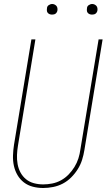

<svg xmlns="http://www.w3.org/2000/svg" viewBox="-20 -932 540 960"><path d="M196 8Q169 8 144 1.5Q119 -5 99.5 -20Q80 -35 67.5 -56.5Q55 -78 49.5 -103Q44 -128 45 -155Q46 -182 50 -208L137 -735H157L70 -205Q66 -181 65 -157.5Q64 -134 68 -111.5Q72 -89 82.5 -69.5Q93 -50 110 -36Q127 -22 149.5 -16Q172 -10 196 -10Q218 -10 241 -14.5Q264 -19 285 -30.5Q306 -42 323 -59.5Q340 -77 352.5 -97.5Q365 -118 372 -140Q379 -162 382 -185L473 -735H493L402 -182Q398 -157 390.5 -133Q383 -109 369 -86.5Q355 -64 336 -45Q317 -26 294 -14Q271 -2 245.5 3Q220 8 196 8ZM440 -859Q434 -859 428.5 -861Q423 -863 419 -867.5Q415 -872 414.5 -878.5Q414 -885 415 -891Q415 -896 417.5 -900Q420 -904 424 -906.5Q428 -909 432 -910.5Q436 -912 441 -912Q447 -912 452.5 -909.5Q458 -907 462 -902.5Q466 -898 467 -891.5Q468 -885 467 -879Q466 -874 463.5 -870Q461 -866 457.5 -863.5Q454 -861 449.5 -860Q445 -859 440 -859ZM240 -859Q234 -859 228.5 -861Q223 -863 219 -867.5Q215 -872 214.5 -878.5Q214 -885 215 -891Q215 -896 217.5 -900Q220 -904 224 -906.5Q228 -909 232 -910.5Q236 -912 241 -912Q247 -912 252.5 -909.5Q258 -907 262 -902.5Q266 -898 267 -891.5Q268 -885 267 -879Q266 -874 263.5 -870Q261 -866 257.5 -863.5Q254 -861 249.5 -860Q245 -859 240 -859Z"/></svg>

Font: Iosevka Thin Oblique
Style: Regular
Weight: 100
Italic angle: -9°
Monospace: yes
Designer: Belleve Invis
Foundry: Belleve Invis
Version: Version 32.5.0; ttfautohint (v1.8.4)